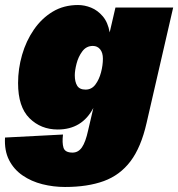

<svg xmlns="http://www.w3.org/2000/svg" viewBox="-51 -530 710 765"><path d="M208 215Q162 215 118 204Q74 193 39 169Q4 145 -15 107.5Q-34 70 -31 18L200 6Q196 39 202 58.5Q208 78 238 78Q261 78 275.5 57Q290 36 300 -10L321 -100Q276 -14 179 -14Q112 -14 66.5 -59Q21 -104 21 -199Q21 -256 37 -311.5Q53 -367 84 -412Q115 -457 159 -483.5Q203 -510 260 -510Q286 -510 312 -499.5Q338 -489 358.5 -465Q379 -441 386 -401L409 -500H639L533 -40Q511 57 469 112.5Q427 168 362.5 191.5Q298 215 208 215ZM290 -173Q314 -173 329 -193Q344 -213 351.5 -241.5Q359 -270 359 -296Q359 -320 348 -333.5Q337 -347 319 -347Q293 -347 277 -325.5Q261 -304 254 -276.5Q247 -249 247 -230Q247 -204 256.5 -188.5Q266 -173 290 -173Z"/></svg>

Font: Work Sans Black
Style: Italic
Weight: 900
Italic angle: -13°
Designer: Wei Huang
Foundry: Wei Huang
Version: Version 2.009; ttfautohint (v1.8.3)